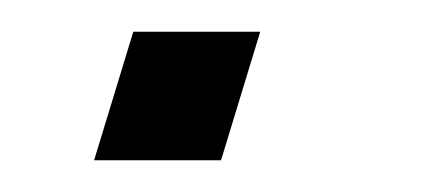

<svg xmlns="http://www.w3.org/2000/svg" viewBox="-20 -79 269 121"><path d="M51.8 -19 64 -59H144L131.8 -19L131.5 -18L119.3 22H39.3L51.5 -18Z"/></svg>

Font: Nordica Plus
Style: NordicaClassicLtExtObl
Weight: 300
Version: Version 1.01